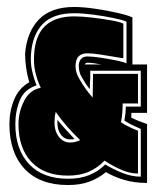

<svg xmlns="http://www.w3.org/2000/svg" viewBox="-20 -529 449 551"><path d="M175 2Q94 2 50.5 -44.5Q7 -91 7 -173Q7 -210 20.5 -243Q34 -276 64 -293Q58 -313 55 -334.5Q52 -356 52 -375Q57 -437 91.5 -473Q126 -509 193 -509Q218 -509 252.5 -504Q287 -499 317.5 -492Q348 -485 360 -479V-344H402V-205H357Q357 -201 357 -197.5Q357 -194 356 -192Q365 -187 377.5 -182Q390 -177 402 -173V-4Q366 -4 337 -12.5Q308 -21 284 -35Q262 -17 236 -7.5Q210 2 175 2ZM175 -16Q210 -16 236 -26.5Q262 -37 282 -57Q307 -42 333 -32Q359 -22 384 -22V-159Q373 -164 361 -169.5Q349 -175 337 -183Q338 -188 338.5 -193.5Q339 -199 340 -203L341 -223H384V-326H239V-301Q238 -294 238 -287Q238 -280 238 -273Q231 -281 225.5 -289.5Q220 -298 215 -307Q210 -315 208 -323.5Q206 -332 206 -340Q206 -351 212 -359Q218 -367 231 -367Q245 -367 268.5 -363.5Q292 -360 314 -355.5Q336 -351 343 -347V-467Q331 -472 304.5 -477.5Q278 -483 247.5 -487Q217 -491 193 -491Q133 -491 103 -460.5Q73 -430 69 -374Q67 -349 72 -326.5Q77 -304 85 -284Q50 -273 37 -241.5Q24 -210 24 -173Q24 -100 63.5 -58Q103 -16 175 -16ZM175 -25Q107 -25 70 -64.5Q33 -104 33 -173Q33 -207 49 -239Q65 -271 97 -277Q87 -298 81.5 -321.5Q76 -345 78 -373Q84 -482 193 -482Q215 -482 244.5 -478.5Q274 -475 299.5 -470.5Q325 -466 334 -461V-362Q331 -362 311 -365.5Q291 -369 268 -372.5Q245 -376 231 -376Q203 -376 198 -351.5Q193 -327 208 -302Q216 -288 225.5 -274.5Q235 -261 246 -249L247 -317H376V-232H332Q332 -219 331 -205.5Q330 -192 327 -178Q353 -162 376 -154V-31Q354 -31 330 -41Q306 -51 280 -68Q261 -48 235.5 -36.5Q210 -25 175 -25ZM223 -344H271Q260 -346 249.5 -347.5Q239 -349 231 -349Q225 -349 223 -344ZM181 -120Q197 -120 210 -127Q191 -145 173 -165.5Q155 -186 140 -208L138 -199Q137 -196 137 -188Q134 -158 147 -139Q160 -120 181 -120ZM181 -129Q164 -129 153.5 -144.5Q143 -160 145 -185Q156 -171 168.5 -157.5Q181 -144 194 -130Q191 -129 181 -129Z"/></svg>

Font: Alumni Sans Collegiate One SC
Style: Regular
Weight: 400
Designer: Robert E. Leuschke
Foundry: Robert E. Leuschke
Version: Version 1.100